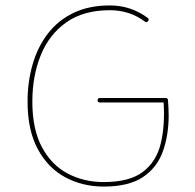

<svg xmlns="http://www.w3.org/2000/svg" viewBox="-20 -686 718 707"><path d="M339.4 -316.9Q339.4 -325.2 348.1 -325.2H590.3Q597.7 -325.2 598.6 -317.4Q599.6 -303.2 600.3 -289.6Q601.1 -275.9 601.1 -262.2Q601.1 -187 579.3 -127.4Q557.6 -67.9 505.6 -33.4Q453.6 1 361.8 1Q284.2 1 220.7 -33Q157.2 -66.9 119.4 -136.5Q81.5 -206.1 81.5 -312Q81.5 -384.3 99.9 -448.2Q118.2 -512.2 155.5 -561.3Q192.9 -610.4 250 -638.2Q307.1 -666 384.8 -666Q461.9 -666 523.9 -620.1Q530.3 -615.2 525.4 -608.4Q520 -601.6 513.7 -606.4Q457.5 -648.4 384.8 -648.4Q287.1 -648.4 223.9 -603.5Q160.6 -558.6 129.9 -482.2Q99.1 -405.8 99.1 -312Q99.1 -210 134.3 -144.3Q169.4 -78.6 229 -47.1Q288.6 -15.6 361.8 -15.6Q457 -15.6 506.3 -53.2Q555.7 -90.8 571.8 -157Q587.9 -223.1 582.5 -308.6H348.1Q339.4 -308.6 339.4 -316.9Z"/></svg>

Font: Mikhak Thin
Style: Regular
Weight: 100
Designer: Amin Abedi
Version: Version 3.3